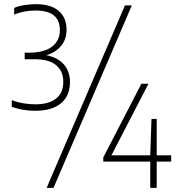

<svg xmlns="http://www.w3.org/2000/svg" viewBox="-20 -834 856 922"><path d="M150 -302Q88.5 -302 36.5 -321V-353Q64.5 -342.5 93.5 -337.8Q122.5 -333 149.5 -333Q213.5 -333 248.8 -360.2Q284 -387.5 284 -441Q284 -491 250.5 -520.2Q217 -549.5 146.5 -549.5H98.5V-581H119Q191.5 -581 229.5 -609.8Q267.5 -638.5 267.5 -689.5Q267.5 -783.5 151.5 -783.5Q95.5 -783.5 48 -764V-796Q68.5 -805 96.8 -809.5Q125 -814 152.5 -814Q223.5 -814 261.5 -782Q299.5 -750 299.5 -690.5Q299.5 -646 274 -614.5Q248.5 -583 203 -569Q258 -557.5 287 -524.2Q316 -491 316 -440Q316 -373.5 272.5 -337.8Q229 -302 150 -302ZM204 68 580 -808H613L237 68ZM476 -58V-78L659 -432H693L515 -88H701.5L707.5 -263H732.5V-88H802V-58H732.5V68H701.5V-58Z"/></svg>

Font: Encode Sans SmCnd Th
Style: Regular
Weight: 100
Width: 4
Designer: Multiple Designers
Foundry: Impallari Type
Version: Version 3.002; ttfautohint (v1.8.3) -l 8 -r 50 -G 200 -x 14 